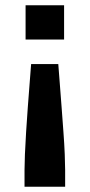

<svg xmlns="http://www.w3.org/2000/svg" viewBox="-20 -530 340 728"><path d="M73 178V114Q73 93 74.5 55Q76 17 79 -29.5Q82 -76 85.5 -124.5Q89 -173 92.5 -216Q96 -259 98 -287H201Q203 -259 206.5 -216Q210 -173 213.5 -124.5Q217 -76 220.5 -29.5Q224 17 225.5 55Q227 93 227 114V178ZM77 -380V-510H223V-380Z"/></svg>

Font: Saira SemiExpanded SemiBold
Style: Regular
Weight: 600
Width: 6
Designer: Hector Gatti with collaboration of the Omnibus-Type team
Foundry: Omnibus-Type
Version: Version 1.101